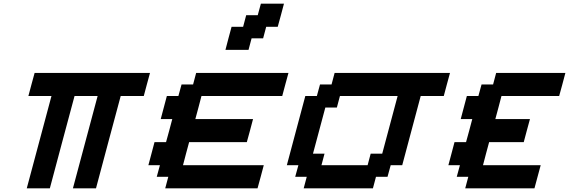

<svg xmlns="http://www.w3.org/2000/svg" viewBox="-20 -1020 3082 1040"><path d="M375 0H500Q522 -83 566.7 -250Q611.3 -417 633.8 -500H758.8Q764.2 -520.5 775.4 -562.3Q786.6 -604 792.5 -625H167.5Q161.6 -604 150.4 -562.3Q139.2 -520.5 133.8 -500H258.8Q236.8 -417 191.9 -250Q147 -83 125 0H250Q272 -83 316.7 -250Q361.3 -417 383.8 -500H508.8Q486.8 -417 441.9 -250Q397 -83 375 0Z M875 0H1375Q1380.9 -21 1392.1 -62.5Q1403.3 -104 1408.7 -125H971.2Q976.6 -145.5 987.5 -187.3Q998.5 -229 1004.4 -250H1316.9Q1322.8 -270.5 1334 -312.3Q1345.2 -354 1350.6 -375H1038.1Q1043.9 -396 1054.9 -437.5Q1065.9 -479 1071.3 -500H1508.8Q1514.2 -520.5 1525.4 -562.3Q1536.6 -604 1542.5 -625H1042.5L1025.9 -562.5H963.4L946.3 -500H883.8Q878.4 -479 867.2 -437.5Q856 -396 850.6 -375H913.1Q907.7 -354 896.5 -312.3Q885.3 -270.5 879.4 -250H816.9Q811.5 -229 800.3 -187.3Q789.1 -145.5 783.7 -125H846.2L829.1 -62.5H891.6ZM1201.2 -750H1326.2L1342.8 -812.5H1405.3L1421.9 -875H1484.4Q1490.2 -895.5 1501.5 -937.3Q1512.7 -979 1518.1 -1000H1393.1L1376 -937.5H1313.5L1296.9 -875H1234.4Q1228.5 -854 1217.5 -812.5Q1206.5 -771 1201.2 -750Z M1625 0H2000L2016.6 -62.5H2079.1L2096.2 -125H2158.7Q2175.3 -187.5 2208.7 -312.5Q2242.2 -437.5 2258.8 -500H2383.8Q2389.2 -520.5 2400.4 -562.3Q2411.6 -604 2417.5 -625H1792.5L1775.9 -562.5H1713.4L1696.3 -500H1633.8Q1617.2 -437.5 1583.7 -312.5Q1550.3 -187.5 1533.7 -125H1596.2L1579.1 -62.5H1641.6ZM1971.2 -125H1721.2L1737.8 -187.5H1675.3Q1686.5 -229 1708.7 -312.3Q1731 -395.5 1742.2 -437.5H1804.7L1821.3 -500H2133.8L2050.3 -187.5H1987.8Z M2500 0H2875Q2880.9 -21 2891.8 -62.5Q2902.8 -104 2908.7 -125H2596.2Q2601.6 -145.5 2612.5 -187.3Q2623.5 -229 2629.4 -250H2816.9Q2822.3 -270.5 2833.5 -312.3Q2844.7 -354 2850.6 -375H2663.1Q2668.9 -396 2679.9 -437.5Q2690.9 -479 2696.3 -500H3008.8Q3014.6 -520.5 3025.9 -562.3Q3037.1 -604 3042.5 -625H2667.5L2650.9 -562.5H2588.4L2571.3 -500H2508.8Q2503.4 -479 2492.2 -437.5Q2481 -396 2475.6 -375H2538.1Q2532.7 -354 2521.5 -312.3Q2510.3 -270.5 2504.4 -250H2441.9Q2436.5 -229 2425.3 -187.3Q2414.1 -145.5 2408.7 -125H2471.2L2454.1 -62.5H2516.6Z"/></svg>

Font: Faithful 32x
Style: Oblique
Weight: 400
Foundry: Faithful Resource Pack
Version: Version 1.0; January 27, 2023